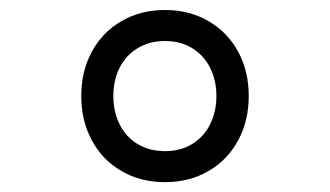

<svg xmlns="http://www.w3.org/2000/svg" viewBox="-20 -797 660 384"><path d="M142.5 -605Q142.5 -654.7 163.8 -693.8Q185 -732.8 223.2 -754.9Q261.3 -777 310 -777Q358.7 -777 396.8 -754.9Q435 -732.8 456.2 -693.8Q477.5 -654.7 477.5 -605Q477.5 -555.3 456.2 -516.1Q435 -476.8 396.8 -454.8Q358.7 -432.7 310 -432.7Q261.3 -432.7 223.2 -454.8Q185 -476.8 163.8 -516.1Q142.5 -555.3 142.5 -605ZM412.8 -605Q412.8 -636.5 400.1 -661.6Q387.5 -686.7 364.1 -700.8Q340.8 -715 309.9 -715Q279 -715 255.5 -700.8Q232 -686.7 219.3 -661.6Q206.7 -636.6 206.7 -605Q206.7 -573.5 219.3 -548.2Q232 -522.9 255.5 -508.8Q279.1 -494.7 309.9 -494.7Q340.8 -494.7 364.1 -508.8Q387.4 -522.9 400.1 -548.2Q412.8 -573.5 412.8 -605Z"/></svg>

Font: Monaspace Xenon Var ExtraLight
Style: Regular
Weight: 200
Designer: Riley Cran and the Lettermatic Team
Version: Version 1.200 (Monaspace Xenon Var)